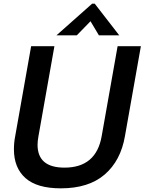

<svg xmlns="http://www.w3.org/2000/svg" viewBox="-20 -1015 789 1048"><path d="M56 -200Q56 -237 63 -272L150 -763H277L190 -272Q185 -245 185 -225Q185 -100 332 -100Q505 -100 535 -272L622 -763H749L662 -272Q639 -138 551.5 -62.5Q464 13 312 13Q182 13 119 -43Q56 -99 56 -200ZM399 -822H288L483 -995H497L631 -822H520L474 -899Z"/></svg>

Font: Open Sauce One SemiBold Italic
Style: Regular
Weight: 600
Italic angle: -10°
Designer: Alfredo Marco Pradil
Foundry: Creative Sauce Fz LLC
Version: Version 1.477